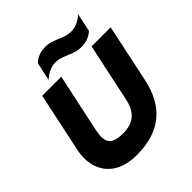

<svg xmlns="http://www.w3.org/2000/svg" viewBox="-243 -1078 1259 1259"><g transform="rotate(-45 386.5 -448.5)"><path d="M269 -870Q312 -912 382 -912Q404 -912 424 -906Q444 -900 478 -887Q505 -875 526 -868.5Q547 -862 569 -862Q632 -862 683 -912L656 -784Q615 -743 544 -743Q519 -743 497 -749.5Q475 -756 444 -769Q416 -781 397 -787Q378 -793 357 -793Q295 -793 241 -742ZM43 -216Q43 -253 52 -293L138 -699H315L228 -291Q221 -254 221 -235Q221 -191 248 -170Q275 -149 339 -149Q411 -149 452.5 -184Q494 -219 509 -291L596 -699H773L687 -293Q621 15 304 15Q179 15 111 -48Q43 -111 43 -216Z"/></g></svg>

Font: Prompt Bold
Style: Bold Italic
Weight: 700
Italic angle: -12°
Designer: Katatrad Team
Foundry: CadsonDemak
Version: Version 1.000